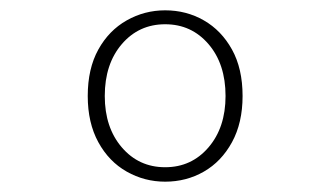

<svg xmlns="http://www.w3.org/2000/svg" viewBox="-20 -754 640 372"><path d="M300 -402Q260 -402 225.5 -421.5Q191 -441 170.5 -478.5Q150 -516 150 -568Q150 -621 170.5 -658Q191 -695 225.5 -714.5Q260 -734 300 -734Q341 -734 375 -714.5Q409 -695 429.5 -658Q450 -621 450 -568Q450 -516 429.5 -478.5Q409 -441 375 -421.5Q341 -402 300 -402ZM300 -430Q351 -430 384 -468.5Q417 -507 417 -568Q417 -630 384 -668.5Q351 -707 300 -707Q249 -707 216 -668.5Q183 -630 183 -568Q183 -507 216 -468.5Q249 -430 300 -430Z"/></svg>

Font: Source Code Pro ExtraLight ExtraLight
Style: Regular
Weight: 250
Monospace: yes
Version: Version 1.018;hotconv 1.0.116;makeotfexe 2.5.65601